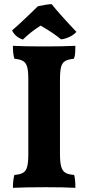

<svg xmlns="http://www.w3.org/2000/svg" viewBox="-20 -899 424 922"><path d="M38 -753Q68 -778 128 -836L162 -869Q208 -879 228 -879Q268 -829 347 -746Q335 -732 314 -722Q293 -712 273 -710Q235 -742 175 -776Q126 -745 90 -709Q53 -721 38 -753ZM49 -617Q42 -639 42 -679Q93 -676 195 -676Q282 -676 342 -679Q342 -662 341 -646Q340 -630 335 -617Q307 -614 293 -606Q279 -598 273.5 -578Q268 -558 268 -517V-160Q268 -119 274 -98.5Q280 -78 294 -69.5Q308 -61 336 -59Q342 -38 342 3Q291 0 200 0Q104 0 42 3Q42 -33 49 -59Q77 -61 91 -69.5Q105 -78 110.5 -98.5Q116 -119 116 -160V-517Q116 -558 110.5 -577.5Q105 -597 91.5 -605.5Q78 -614 49 -617Z"/></svg>

Font: Vollkorn SC
Style: Bold
Weight: 700
Designer: Friedrich Althausen
Foundry: Friedrich Althausen
Version: Version 4.015